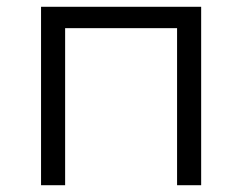

<svg xmlns="http://www.w3.org/2000/svg" viewBox="-20 -546 714 566"><path d="M172 0V-463H502V0H573V-526H101V0Z"/></svg>

Font: Malon Grotesk
Style: Regular
Weight: 400
Designer: Julieta Ulanovsky
Foundry: Julieta Ulanovsky
Version: Version 7.200